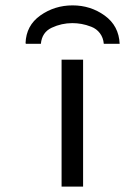

<svg xmlns="http://www.w3.org/2000/svg" viewBox="-20 -694 465 714"><path d="M77 -531 75 -533Q77 -599 130 -636.5Q183 -674 250 -674Q317 -674 369.5 -636Q422 -598 425 -531H366Q364 -554 351.5 -570.5Q339 -587 319.5 -594.5Q300 -602 283 -605Q266 -608 249 -608Q209 -608 172.5 -591Q136 -574 132 -531ZM209 0V-472H289V0Z"/></svg>

Font: Coval
Style: Light
Weight: 300
Foundry: Context Ltd
Version: Version 001.000